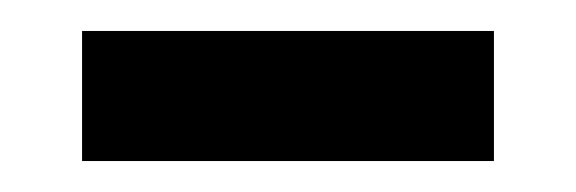

<svg xmlns="http://www.w3.org/2000/svg" viewBox="-20 -328 372 124"><path d="M33 -224V-308H299V-224Z"/></svg>

Font: Bricolage Grotesque 96pt ExtraBold
Style: Regular
Weight: 400
Version: Version 1.001;gftools[0.9.33.dev8+g029e19f]